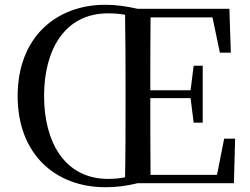

<svg xmlns="http://www.w3.org/2000/svg" viewBox="-20 -769 1050 806"><path d="M165 -366C165 -558 250 -713 434 -713C459 -713 483 -711 505 -707C507 -602 507 -498 507 -392V-339C507 -233 507 -128 505 -25C483 -20 459 -18 434 -18C250 -18 165 -175 165 -366ZM921 -187 891 -35H612C611 -136 611 -239 611 -357H780L793 -254H831V-493H793L780 -390H611C611 -498 611 -598 612 -696H872L903 -548H949L943 -732H558C514 -742 468 -749 423 -749C212 -749 54 -609 54 -366C54 -123 211 17 423 17C469 17 514 11 558 0H962L967 -187Z"/></svg>

Font: Noto Serif CJK SC Medium
Style: Regular
Weight: 500
Designer: Ryoko NISHIZUKA 西塚涼子 (kana & ideographs); Frank Grießhammer (Latin, Greek & Cyrillic); Wenlong ZHANG 张文龙 (bopomofo); San
Foundry: Adobe
Version: Version 2.001;hotconv 1.1.0;makeotfexe 2.6.0